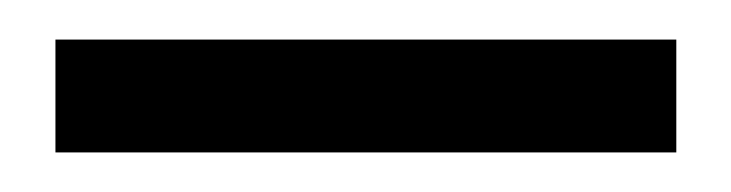

<svg xmlns="http://www.w3.org/2000/svg" viewBox="-20 -675 373 98"><path d="M8.3 -654.8H325.2V-597.2H8.3Z"/></svg>

Font: XB Kayhan
Style: Regular
Weight: 400
Designer: Behnam
Foundry: Irmug
Version: Version 7.300 2009